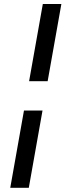

<svg xmlns="http://www.w3.org/2000/svg" viewBox="-20 -815 331 942"><path d="M97.6 -272.6 30.3 106.4H121.3L188.6 -272.6ZM213.8 -416.7 281.1 -795.4H190.1L122.8 -416.7Z"/></svg>

Font: Poppins Devanagari Thin
Style: Italic
Weight: 100
Italic angle: -10°
Designer: Ninad Kale (Devanagari), Jonny Pinhorn (Latin)
Foundry: Indian Type Foundry
Version: 4.005